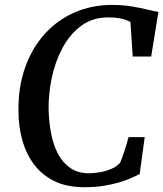

<svg xmlns="http://www.w3.org/2000/svg" viewBox="-20 -772 680 800"><path d="M331 8Q256.5 8 204.2 -18.5Q152 -45 119.5 -90Q87 -135 72 -191.8Q57 -248.5 57 -308Q55.5 -409.5 84.8 -491.2Q114 -573 167 -631.2Q220 -689.5 291.5 -720.5Q363 -751.5 447 -751.5Q491.5 -751.5 529 -745.2Q566.5 -739 594.8 -732Q623 -725 640 -722.5L610 -536.5H533L523.5 -680.5Q514 -685.5 502 -689.8Q490 -694 472.8 -696.8Q455.5 -699.5 431 -699.5Q365.5 -699.5 318 -664.2Q270.5 -629 240 -571.5Q209.5 -514 195.5 -446.8Q181.5 -379.5 182.5 -315.5Q184 -261.5 193.5 -213.2Q203 -165 223 -128.5Q243 -92 274.5 -71Q306 -50 350.5 -50Q370 -50 394.5 -54Q419 -58 442.2 -67.5Q465.5 -77 480.5 -94Q485 -104.5 489.8 -117.5Q494.5 -130.5 499 -144.2Q503.5 -158 507.8 -172.5Q512 -187 515.5 -200.5H583L562 -46.5Q547.5 -39.5 526.5 -30.2Q505.5 -21 477 -12.2Q448.5 -3.5 412 2.2Q375.5 8 331 8Z"/></svg>

Font: Merriweather 28pt Medium
Style: Italic
Weight: 500
Italic angle: -7.8°
Version: Version 2.101